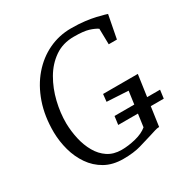

<svg xmlns="http://www.w3.org/2000/svg" viewBox="-172 -895 1014 1046"><g transform="rotate(-30 334.5 -371.5)"><path d="M307.5 8Q241.5 8 193.2 -19.2Q145 -46.5 113.8 -92Q82.5 -137.5 67.2 -193.2Q52 -249 51 -306Q50 -407.5 78.5 -489.5Q107 -571.5 157.5 -630Q208 -688.5 274 -719.8Q340 -751 414 -751Q464 -751 501.5 -746.2Q539 -741.5 565.8 -735.2Q592.5 -729 610 -724Q615 -722.5 619.8 -721Q624.5 -719.5 629.5 -718L601.5 -573H550L548 -672Q528.5 -685 497.5 -694.5Q466.5 -704 405.5 -704Q336 -704 284.8 -668.5Q233.5 -633 200 -575.2Q166.5 -517.5 150 -449.2Q133.5 -381 134 -315.5Q135 -265 146 -216Q157 -167 179.8 -127Q202.5 -87 238.2 -63.2Q274 -39.5 324 -39.5Q366.5 -39.5 413.5 -51.2Q460.5 -63 488 -86.5L517.5 -300L383 -307.5L388 -354H606.5L562.5 -45.5Q548.5 -45.5 534 -40.5Q519.5 -35.5 499 -29.5Q462.5 -18.5 417.8 -5.2Q373 8 307.5 8ZM375 -166.5 382 -219H668.5L661.5 -166.5Z"/></g></svg>

Font: Merriweather Light
Style: Italic
Weight: 300
Italic angle: -7.8°
Designer: Eben Sorkin
Foundry: Eben Sorkin
Version: Version 2.101